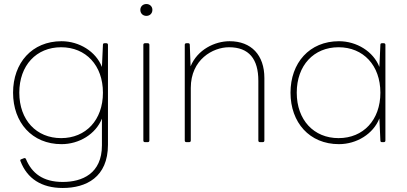

<svg xmlns="http://www.w3.org/2000/svg" viewBox="-20 -707 2025 955"><path d="M292 228C408 228 517 175 517 13V-484C517 -489 514 -492 509 -492H500C495 -492 492 -490 492 -484L487 -374C457 -451 374 -502 286 -502C139 -502 45 -394 45 -246C45 -98 139 10 286 10C374 10 456 -40 487 -117V16C487 157 388 198 292 198C193 198 138 154 109 84C107 80 104 78 99 80L86 85C80 87 80 90 82 95C115 181 186 228 292 228ZM284 -20C161 -20 76 -110 76 -246C76 -382 161 -472 284 -472C407 -472 492 -382 492 -246C492 -110 407 -20 284 -20Z M708 -628C725 -628 738 -640 738 -658C738 -675 725 -687 708 -687C691 -687 678 -675 678 -658C678 -640 691 -628 708 -628ZM715 0C720 0 723 -3 723 -8V-484C723 -489 720 -492 715 -492H701C696 -492 693 -489 693 -484V-8C693 -3 696 0 701 0Z M921 0C926 0 929 -3 929 -8V-270C929 -411 1039 -472 1119 -472C1219 -472 1265 -413 1265 -305V-8C1265 -3 1268 0 1273 0H1287C1292 0 1295 -3 1295 -8V-319C1295 -433 1230 -502 1122 -502C1048 -502 962 -460 928 -377L924 -484C924 -490 921 -492 916 -492H907C902 -492 899 -489 899 -484V-8C899 -3 902 0 907 0Z M1666 10C1754 10 1837 -41 1867 -118L1872 -8C1872 -2 1875 0 1880 0H1889C1894 0 1897 -3 1897 -8V-484C1897 -489 1894 -492 1889 -492H1880C1875 -492 1872 -490 1872 -484L1867 -374C1837 -451 1754 -502 1666 -502C1519 -502 1425 -394 1425 -246C1425 -98 1519 10 1666 10ZM1664 -20C1541 -20 1456 -110 1456 -246C1456 -382 1541 -472 1664 -472C1787 -472 1872 -382 1872 -246C1872 -110 1787 -20 1664 -20Z"/></svg>

Font: LINE Seed Sans TH Thin
Style: Regular
Weight: 250
Designer: Dalton Maag Ltd | Thai characters by Cadson Demak Co.,Ltd.
Foundry: Dalton Maag Ltd
Version: Version 1.003